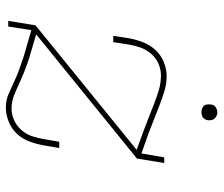

<svg xmlns="http://www.w3.org/2000/svg" viewBox="-72 -664 745 640"><g transform="rotate(90 300.0 -344.5)"><path d="M339 8Q315 8 294 -1Q273 -10 253 -19.5Q233 -29 211 -37Q189 -45 167 -52L81 -77L69 0H50L65 -91L480 -428L417 -451Q395 -459 372.5 -468Q350 -477 327 -486Q304 -495 280.5 -502Q257 -509 231 -509Q212 -509 192.5 -500.5Q173 -492 159.5 -476Q146 -460 139 -440.5Q132 -421 129 -402L121 -350H100L108 -402Q112 -425 121 -448.5Q130 -472 147 -490.5Q164 -509 187.5 -518.5Q211 -528 234 -528Q260 -528 284.5 -520.5Q309 -513 332 -504Q355 -495 378 -486Q401 -477 424 -468L492 -444L505 -520H524L509 -429L95 -93L173 -70Q195 -63 215.5 -55Q236 -47 256.5 -37.5Q277 -28 298 -19.5Q319 -11 343 -11Q362 -11 381 -19.5Q400 -28 414 -44Q428 -60 434.5 -79.5Q441 -99 444 -118L453 -170H474L465 -118Q461 -95 452.5 -71.5Q444 -48 427 -29.5Q410 -11 386 -1.5Q362 8 339 8ZM354 -644Q348 -644 342.5 -646Q337 -648 333 -652.5Q329 -657 328.5 -663.5Q328 -670 329 -676Q329 -681 331.5 -685Q334 -689 338 -691.5Q342 -694 346 -695.5Q350 -697 355 -697Q361 -697 366.5 -694.5Q372 -692 376 -687.5Q380 -683 381 -676.5Q382 -670 381 -664Q380 -659 377.5 -655Q375 -651 371.5 -648.5Q368 -646 363.5 -645Q359 -644 354 -644Z"/></g></svg>

Font: Iosevka HT Thin Extended
Style: Italic
Weight: 100
Width: 7
Italic angle: -9°
Monospace: yes
Designer: Belleve Invis
Foundry: Belleve Invis
Version: Version 32.3.0; ttfautohint (v1.8.4)